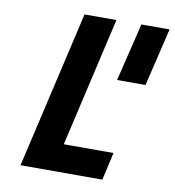

<svg xmlns="http://www.w3.org/2000/svg" viewBox="-78 -749 745 818"><g transform="rotate(10 295.0 -340.0)"><path d="M590 -680 530 -429H407L468 -680ZM419 0H65L222 -680H360L231 -120H446Z"/></g></svg>

Font: Titillium Web
Style: Bold Italic
Weight: 700
Italic angle: -13°
Version: Version 1.002;PS 57.000;hotconv 1.0.70;makeotf.lib2.5.55311